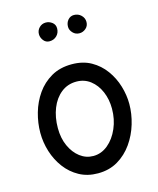

<svg xmlns="http://www.w3.org/2000/svg" viewBox="-120 -859 806 981"><g transform="rotate(-15 283.0 -368.5)"><path d="M289.1 -534.7Q347.7 -534.7 391.1 -510.3Q434.6 -485.8 463.6 -445.8Q492.7 -405.8 507.1 -357.9Q521.5 -310.1 521.5 -262.7Q521.5 -210.9 505.6 -157.7Q489.7 -104.5 458.5 -60.1Q427.2 -15.6 381.6 11.5Q335.9 38.6 275.9 38.6Q220.7 38.6 177.5 14.9Q134.3 -8.8 104.5 -48.6Q74.7 -88.4 59.3 -137.5Q43.9 -186.5 43.9 -237.3Q43.9 -289.6 58.8 -342Q73.7 -394.5 104 -438Q134.3 -481.4 180.4 -508.1Q226.6 -534.7 289.1 -534.7ZM289.1 -442.9Q242.7 -442.9 208.3 -415.5Q173.8 -388.2 155.3 -341.6Q136.7 -294.9 136.7 -237.3Q136.7 -184.1 155.5 -142.6Q174.3 -101.1 205.8 -77.1Q237.3 -53.2 275.9 -53.2Q318.4 -53.2 353.3 -82Q388.2 -110.8 408.9 -158.7Q429.7 -206.5 429.7 -262.7Q429.7 -312 412.1 -353Q394.5 -394 362.8 -418.5Q331.1 -442.9 289.1 -442.9ZM418.5 -724.6Q418.5 -703.1 403.3 -690.2Q388.2 -677.2 369.6 -677.2Q348.6 -677.2 334.7 -692.1Q320.8 -707 320.8 -724.1Q320.8 -745.6 333.5 -760.3Q346.2 -774.9 365.2 -774.9Q387.7 -774.9 403.1 -760Q418.5 -745.1 418.5 -724.6ZM265.1 -731.4Q265.1 -708 249.8 -692.6Q234.4 -677.2 210.9 -677.2Q191.4 -677.2 179.4 -692.9Q167.5 -708.5 167.5 -726.1Q167.5 -746.1 181.6 -760.5Q195.8 -774.9 216.3 -774.9Q234.4 -774.9 249.8 -763.2Q265.1 -751.5 265.1 -731.4Z"/></g></svg>

Font: Mikhak-DS2-FD Medium
Style: Regular
Weight: 500
Designer: Amin Abedi
Version: Version 3.4